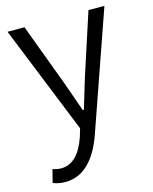

<svg xmlns="http://www.w3.org/2000/svg" viewBox="-116 -618 744 931"><g transform="rotate(-15 256.0 -152.0)"><path d="M95.7 236.3Q62.5 236.3 34.2 224.6L50.8 159.2Q72.3 167 92.8 167Q176.8 167 218.8 44.9L231.4 2.9L12.7 -540H97.7L212.9 -231.4Q217.8 -217.8 237.3 -162.6Q256.8 -107.4 266.6 -79.1H272.5Q313.5 -215.8 318.4 -231.4L418.9 -540H499L293 49.8Q227.5 236.3 95.7 236.3Z"/></g></svg>

Font: Gen Shin Gothic Normal
Style: Regular
Weight: 300
Designer: [Source Han Sans]
Ryoko NISHIZUKA  (kana & ideographs); Paul D. Hunt (Latin, Greek & Cyrillic); Wenlong ZHANG  (bopomofo
Version: Version 1.002.20150607